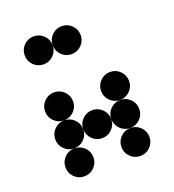

<svg xmlns="http://www.w3.org/2000/svg" viewBox="-126 -783 799 881"><g transform="rotate(-20 273.5 -342.0)"><path d="M205.1 -341.8Q205.1 -313.5 185.1 -293.5Q165 -273.4 136.7 -273.4Q108.4 -273.4 88.4 -293.5Q68.4 -313.5 68.4 -341.8Q68.4 -370.1 88.4 -390.1Q108.4 -410.2 136.7 -410.2Q165 -410.2 185.1 -390.1Q205.1 -370.1 205.1 -341.8ZM478.5 -341.8Q478.5 -313.5 458.5 -293.5Q438.5 -273.4 410.2 -273.4Q381.8 -273.4 361.8 -293.5Q341.8 -313.5 341.8 -341.8Q341.8 -370.1 361.8 -390.1Q381.8 -410.2 410.2 -410.2Q438.5 -410.2 458.5 -390.1Q478.5 -370.1 478.5 -341.8ZM205.1 -205.1Q205.1 -176.8 185.1 -156.7Q165 -136.7 136.7 -136.7Q108.4 -136.7 88.4 -156.7Q68.4 -176.8 68.4 -205.1Q68.4 -233.4 88.4 -253.4Q108.4 -273.4 136.7 -273.4Q165 -273.4 185.1 -253.4Q205.1 -233.4 205.1 -205.1ZM341.8 -205.1Q341.8 -176.8 321.8 -156.7Q301.8 -136.7 273.4 -136.7Q245.1 -136.7 225.1 -156.7Q205.1 -176.8 205.1 -205.1Q205.1 -233.4 225.1 -253.4Q245.1 -273.4 273.4 -273.4Q301.8 -273.4 321.8 -253.4Q341.8 -233.4 341.8 -205.1ZM478.5 -205.1Q478.5 -176.8 458.5 -156.7Q438.5 -136.7 410.2 -136.7Q381.8 -136.7 361.8 -156.7Q341.8 -176.8 341.8 -205.1Q341.8 -233.4 361.8 -253.4Q381.8 -273.4 410.2 -273.4Q438.5 -273.4 458.5 -253.4Q478.5 -233.4 478.5 -205.1ZM205.1 -68.4Q205.1 -40 185.1 -20Q165 0 136.7 0Q108.4 0 88.4 -20Q68.4 -40 68.4 -68.4Q68.4 -96.7 88.4 -116.7Q108.4 -136.7 136.7 -136.7Q165 -136.7 185.1 -116.7Q205.1 -96.7 205.1 -68.4ZM478.5 -68.4Q478.5 -40 458.5 -20Q438.5 0 410.2 0Q381.8 0 361.8 -20Q341.8 -40 341.8 -68.4Q341.8 -96.7 361.8 -116.7Q381.8 -136.7 410.2 -136.7Q438.5 -136.7 458.5 -116.7Q478.5 -96.7 478.5 -68.4ZM205.1 -615.2Q205.1 -586.9 185.1 -566.9Q165 -546.9 136.7 -546.9Q108.4 -546.9 88.4 -566.9Q68.4 -586.9 68.4 -615.2Q68.4 -643.6 88.4 -663.6Q108.4 -683.6 136.7 -683.6Q165 -683.6 185.1 -663.6Q205.1 -643.6 205.1 -615.2ZM341.8 -615.2Q341.8 -586.9 321.8 -566.9Q301.8 -546.9 273.4 -546.9Q245.1 -546.9 225.1 -566.9Q205.1 -586.9 205.1 -615.2Q205.1 -643.6 225.1 -663.6Q245.1 -683.6 273.4 -683.6Q301.8 -683.6 321.8 -663.6Q341.8 -643.6 341.8 -615.2Z"/></g></svg>

Font: DatDot
Style: Bold
Weight: 700
Designer: GGBot
Version: 1.00